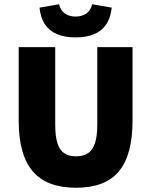

<svg xmlns="http://www.w3.org/2000/svg" viewBox="-20 -872 712 904"><path d="M338 12Q270 12 219 -7Q168 -26 134.5 -65Q101 -104 84.5 -163.5Q68 -223 68 -304V-650H240V-284Q240 -230 250.5 -197.5Q261 -165 282.5 -150.5Q304 -136 338 -136Q372 -136 394 -150.5Q416 -165 427 -197.5Q438 -230 438 -284V-650H604V-304Q604 -223 588 -163.5Q572 -104 539.5 -65Q507 -26 456.5 -7Q406 12 338 12ZM336 -696Q285 -696 249 -711Q213 -726 192 -757Q171 -788 166 -836L258 -852Q265 -823 285.5 -808.5Q306 -794 336 -794Q366 -794 386.5 -808.5Q407 -823 414 -852L506 -836Q501 -788 480 -757Q459 -726 423 -711Q387 -696 336 -696Z"/></svg>

Font: Source Sans 3 Black
Style: Regular
Weight: 900
Designer: Paul D. Hunt
Foundry: Adobe
Version: Version 3.046;hotconv 1.0.118;makeotfexe 2.5.65603